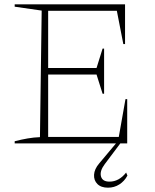

<svg xmlns="http://www.w3.org/2000/svg" viewBox="-20 -664 716 889"><path d="M480 205Q448 205 431 188Q414 171 415.5 145Q417 119 439 93L517 0H48V-10Q79 -18 108 -23Q137 -28 165 -29L173 -615L48 -633V-644H559V-460H551L521 -614H203V-349H427L455 -439H462V-230H455L427 -319H203V-30H530L561 -205H569V0H537L465 96Q441 128 447.5 152.5Q454 177 487 177Q531 177 564 135L570 149Q556 175 532.5 190Q509 205 480 205Z"/></svg>

Font: Piazzolla SC Thin
Style: Regular
Weight: 100
Designer: Juan Pablo del Peral
Foundry: Huerta Tipografica
Version: Version 1.330